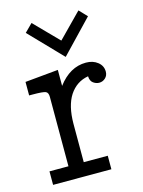

<svg xmlns="http://www.w3.org/2000/svg" viewBox="-106 -748 605 811"><g transform="rotate(-15 196.0 -342.0)"><path d="M23.9 0V-59.1H106.9V-362.8Q106.9 -380.9 96.4 -386Q85.9 -391.1 39.1 -391.1H23.9V-450.2L168.9 -463.9V-394Q220.7 -462.9 291 -462.9Q321.8 -462.9 342.3 -446.5Q362.8 -430.2 362.8 -404.8Q362.8 -387.7 351.3 -377Q339.8 -366.2 324.2 -366.2Q311 -366.2 298.6 -375Q286.1 -383.8 285.2 -404.8Q233.4 -396 203.1 -350.1Q174.3 -305.2 173.8 -228V-59.1H278.8V0ZM78.6 -649.9 112.8 -684.1 214.8 -580.1H215.8L317.9 -684.1L350.6 -649.9L215.8 -508.8H214.8Z"/></g></svg>

Font: CMU Concrete
Style: Roman
Weight: 500
Version: Version 0.7.0